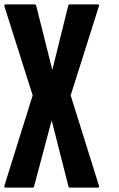

<svg xmlns="http://www.w3.org/2000/svg" viewBox="-41 -859 542 878"><path d="M412.1 -7.8Q412.1 -5.9 412.1 -4.9Q411.1 -3.9 411.1 -2.9Q410.2 -2 409.2 -2Q408.2 -1 407.2 -1Q364.3 -1 278.3 -1Q276.4 -1 275.4 -2Q273.4 -2.9 272.5 -4.9Q247.1 -106.4 195.3 -308.6Q168 -207 114.3 -4.9Q113.3 -2.9 111.3 -2Q110.4 -1 108.4 -1Q67.4 -1 -16.6 -1Q-16.6 -1 -18.6 -2Q-19.5 -2 -20.5 -2.9Q-20.5 -3.9 -21.5 -4.9Q-21.5 -5.9 -21.5 -7.8Q22.5 -146.5 108.4 -422.9Q65.4 -559.6 -21.5 -832Q-21.5 -833 -21.5 -834Q-20.5 -835 -20.5 -836.9Q-19.5 -837.9 -18.6 -837.9Q-16.6 -838.9 -16.6 -838.9Q28.3 -838.9 118.2 -838.9Q120.1 -838.9 122.1 -837.9Q123 -835.9 124 -835Q148.4 -736.3 198.2 -539.1Q222.7 -637.7 271.5 -835Q271.5 -835.9 273.4 -837.9Q275.4 -838.9 276.4 -838.9Q320.3 -838.9 407.2 -838.9Q408.2 -838.9 409.2 -837.9Q410.2 -837.9 411.1 -837.9Q411.1 -835.9 412.1 -835Q412.1 -835 412.1 -834Q412.1 -834 412.1 -833Q368.2 -696.3 282.2 -422.9Q325.2 -284.2 412.1 -7.8Z"/></svg>

Font: Typeface
Style: Regular
Weight: 400
Version: Version 1.0